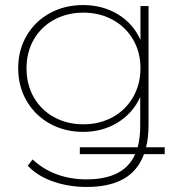

<svg xmlns="http://www.w3.org/2000/svg" viewBox="-20 -543 722 760"><path d="M632 67H550Q526 133 469.5 165Q413 197 323 197Q251 197 189 175Q127 153 90 113L109 88Q149 126 203.5 146.5Q258 167 322 167Q472 167 515 67H296V40H525Q535 4 535 -46V-159Q506 -95 446 -58Q386 -21 309 -21Q236 -21 177.5 -53.5Q119 -86 85.5 -143.5Q52 -201 52 -273Q52 -345 85.5 -402Q119 -459 177.5 -491Q236 -523 309 -523Q386 -523 446.5 -486.5Q507 -450 536 -385V-519H568V-50Q568 3 558 40H632ZM536 -273Q536 -337 506.5 -387Q477 -437 425.5 -465Q374 -493 310 -493Q246 -493 194.5 -465Q143 -437 114 -387Q85 -337 85 -273Q85 -208 114 -157.5Q143 -107 194.5 -79Q246 -51 310 -51Q374 -51 425.5 -79Q477 -107 506.5 -158Q536 -209 536 -273Z"/></svg>

Font: Montserrat Alternates ExLight
Style: Regular
Weight: 275
Designer: Julieta Ulanovsky
Foundry: Julieta Ulanovsky
Version: Version 7.200